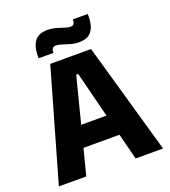

<svg xmlns="http://www.w3.org/2000/svg" viewBox="-148 -931 919 1039"><g transform="rotate(-20 311.5 -412.0)"><path d="M11.5 0 194.5 -639H429.5L611.5 0H453.5L318 -536H306.5L169.5 0ZM167 -150.5V-272H455V-150.5ZM380.5 -695.5Q362 -695.5 345 -699.5Q328 -703.5 312.5 -708.8Q297 -714 283 -718Q269 -722 257 -722Q243 -722 237.2 -714.2Q231.5 -706.5 231 -691V-689H146V-707Q146 -755.5 168 -786.2Q190 -817 244 -817Q263 -817 280.2 -813Q297.5 -809 312.5 -803.8Q327.5 -798.5 341 -794.5Q354.5 -790.5 366.5 -790.5Q381 -790.5 386.2 -798.2Q391.5 -806 392 -821.5V-823.5H477.5V-807Q477.5 -757 455.8 -726.2Q434 -695.5 380.5 -695.5Z"/></g></svg>

Font: Anek Bangla
Style: Bold
Weight: 700
Designer: Sulekha Rajkumar (Bangla), Yesha Goshar (Latin)
Foundry: Ek Type
Version: Version 1.003